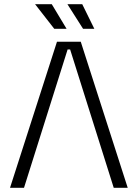

<svg xmlns="http://www.w3.org/2000/svg" viewBox="-20 -900 668 920"><path d="M367 -700 592 0H525L316 -663H304L95 0H28L253 -700ZM240 -762 148 -880H228L299 -762ZM378 -762 303 -880H374L432 -762Z"/></svg>

Font: Space 7353
Style: Regular
Weight: 400
Designer: Christine Claussen + Ruben Lyon  (Space 7353)
Version: Version 1.000;FEAKit 1.0